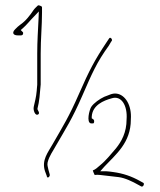

<svg xmlns="http://www.w3.org/2000/svg" viewBox="-20 -736 600 722"><path d="M37 -626C23 -612 31 -603 46 -603H59C64 -603 67 -606 67 -611C67 -613 67 -614 66 -615L58 -623L66 -630C80 -642 93 -659 108 -674L126 -693L125 -666C123 -624 120 -581 120 -535V-417C119 -411 119 -403 118 -394C116 -371 111 -353 107 -335V-334C104 -325 111 -298 124 -306C131 -311 122 -321 121 -325V-328C128 -354 130 -383 133 -418V-535C133 -589 138 -641 138 -689V-706C138 -710 138 -712 132 -714C125 -717 123 -716 122 -715C117 -710 110 -704 106 -698C94 -680 77 -657 56 -643C50 -639 44 -633 37 -626ZM149 -93 156 -74V-73C158 -63 169 -72 167 -80L162 -98C160 -108 157 -116 159 -124V-125C165 -150 179 -167 189 -186C230 -257 250 -286 289 -375C326 -460 344 -502 389 -564L399 -581H400C400 -581 401 -582 401 -586C401 -590 397 -594 394 -594C393 -594 391 -593 390 -591L380 -576C336 -510 316 -472 277 -383C239 -296 217 -262 178 -194C160 -162 136 -134 149 -93ZM322 -272H329C331 -271 334 -274 334 -278V-279C335 -286 330 -288 325 -291V-298C328 -341 370 -358 399 -366C437 -379 460 -338 456 -287C456 -238 437 -204 416 -178C399 -158 377 -131 357 -115C345 -105 341 -100 329 -95C330 -92 333 -83 336 -78C342 -79 349 -79 357 -78C382 -75 403 -73 426 -70C450 -67 479 -53 500 -41L511 -35C519 -31 525 -47 518 -49L507 -55C475 -73 443 -84 406 -89C397 -90 387 -92 379 -92H357L373 -110C415 -155 472 -199 472 -286V-287C476 -340 451 -380 418 -384C401 -386 390 -378 372 -372C355 -364 333 -349 323 -334C316 -323 304 -275 322 -272Z"/></svg>

Font: Stray Cat
Style: ExLtCn
Weight: 200
Version: Version 1.0